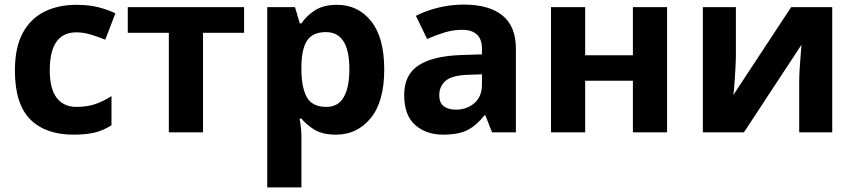

<svg xmlns="http://www.w3.org/2000/svg" viewBox="-20 -577 3726 837"><path d="M300 10Q178 10 111.5 -57Q45 -124 45 -270Q45 -370 79 -433Q113 -496 173.5 -526Q234 -556 313 -556Q369 -556 410.5 -545Q452 -534 483 -519L439 -404Q404 -418 373.5 -427Q343 -436 313 -436Q197 -436 197 -271Q197 -189 227.5 -150Q258 -111 313 -111Q360 -111 396 -123.5Q432 -136 466 -158V-31Q432 -9 394.5 0.5Q357 10 300 10Z M1044 -434H865V0H716V-434H537V-546H1044Z M1449 -556Q1541 -556 1598 -484.5Q1655 -413 1655 -274Q1655 -134 1596 -62Q1537 10 1445 10Q1386 10 1351 -11.5Q1316 -33 1294 -60H1286Q1294 -18 1294 20V240H1145V-546H1266L1287 -475H1294Q1316 -508 1353 -532Q1390 -556 1449 -556ZM1401 -437Q1343 -437 1319 -400.5Q1295 -364 1294 -291V-275Q1294 -196 1317.5 -153.5Q1341 -111 1403 -111Q1454 -111 1478.5 -153.5Q1503 -196 1503 -276Q1503 -437 1401 -437Z M2002 -557Q2112 -557 2170.5 -509.5Q2229 -462 2229 -364V0H2125L2096 -74H2092Q2057 -30 2018 -10Q1979 10 1911 10Q1838 10 1790 -32Q1742 -74 1742 -163Q1742 -250 1803 -291Q1864 -332 1986 -337L2081 -340V-364Q2081 -407 2058.5 -427Q2036 -447 1996 -447Q1956 -447 1918 -435.5Q1880 -424 1842 -407L1793 -508Q1836 -530 1890 -543.5Q1944 -557 2002 -557ZM2081 -253 2023 -251Q1951 -249 1923 -225Q1895 -201 1895 -162Q1895 -128 1915 -113.5Q1935 -99 1967 -99Q2015 -99 2048 -127.5Q2081 -156 2081 -208Z M2531 -546V-336H2739V-546H2888V0H2739V-225H2531V0H2382V-546Z M3188 -546V-330Q3188 -313 3186.5 -288Q3185 -263 3183.5 -237Q3182 -211 3180 -190.5Q3178 -170 3177 -163L3429 -546H3608V0H3464V-218Q3464 -244 3466 -277Q3468 -310 3470.5 -338.5Q3473 -367 3474 -382L3223 0H3044V-546Z"/></svg>

Font: Noto Sans
Style: Bold
Weight: 700
Designer: Monotype Design Team
Foundry: Monotype Imaging Inc.
Version: Version 2.000;GOOG;noto-source:20170915:90ef993387c0; ttfaut